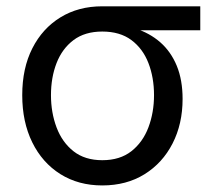

<svg xmlns="http://www.w3.org/2000/svg" viewBox="-20 -562 660 594"><path d="M296.4 11.7Q222.7 11.7 166.7 -23.4Q110.8 -58.6 79.8 -121.6Q48.8 -184.6 48.8 -267.6Q48.8 -351.1 80.1 -412.6Q111.3 -474.1 167 -508.3Q222.7 -542.5 296.4 -542.5H599.6V-468.3H366.2L296.4 -464.4Q242.7 -464.4 207.5 -438Q172.4 -411.6 155 -366.9Q137.7 -322.3 137.7 -267.6Q137.7 -213.9 155 -167.7Q172.4 -121.6 207.5 -94Q242.7 -66.4 296.4 -66.4Q351.1 -66.4 386.5 -94.2Q421.9 -122.1 439.2 -168Q456.5 -213.9 456.5 -267.6Q456.5 -322.3 439.2 -366.9Q421.9 -411.6 386.5 -438Q351.1 -464.4 296.4 -464.4V-488.8Q351.6 -488.8 397.2 -474.4Q442.9 -460 475.8 -431.2Q508.8 -402.3 526.9 -358.4Q544.9 -314.5 544.9 -255.9Q544.9 -178.7 513.9 -118.2Q482.9 -57.6 427 -22.9Q371.1 11.7 296.4 11.7Z"/></svg>

Font: Inter 16pt
Style: Regular
Weight: 400
Version: Version 4.001;git-66647c0bb